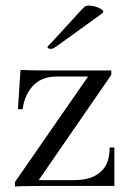

<svg xmlns="http://www.w3.org/2000/svg" viewBox="-20 -673 480 695"><path d="M394 -139.2V0H138.2L54.2 1Q48.3 2 34.2 2V-14.2L298.8 -396H185.1Q132.8 -396 102.1 -365.2Q69.3 -332.5 62 -277.8H44.9L54.2 -419.9Q65.9 -419.9 84 -418.9Q101.1 -418 149.9 -418H382.8V-401.9L120.1 -21H248Q311.5 -21 344.2 -50.8Q377 -79.1 377 -139.2ZM354 -631.8Q354 -627 345.2 -621.1L184.1 -504.9Q173.8 -497.6 166 -496.1Q151.9 -496.1 151.9 -502.9Q151.9 -504.9 170.9 -523.9L266.1 -627.9Q279.3 -643.1 287.1 -648.9Q291 -652.8 301.8 -652.8Q317.4 -652.8 336.9 -645Q354 -636.2 354 -631.8Z"/></svg>

Font: Unna Light
Style: Regular
Weight: 300
Designer: Jorge de Buen Unna
Foundry: Omnibus-Type
Version: Version 2.007;PS 002.007;hotconv 1.0.88;makeotf.lib2.5.64775